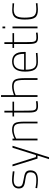

<svg xmlns="http://www.w3.org/2000/svg" viewBox="1398 -2168 999 3836"><g transform="rotate(-90 1898.0 -249.5)"><path d="M222 8Q150 8 57 -7L61 -41L114 -32Q157 -24 220 -24Q295 -24 331 -46Q374 -72 374 -141Q374 -191 341.5 -212Q309 -233 219 -245Q126 -255 91 -281Q51 -308 51 -375Q51 -446 104 -481Q148 -509 222 -509Q280 -509 394 -494L392 -460L378 -462Q258 -476 220 -476Q88 -476 88 -377Q88 -332 115.5 -312Q143 -292 230 -278Q331 -263 370 -239Q413 -210 413 -144Q413 -63 363 -26Q316 8 222 8Z M675 230H637L709 0H648L493 -500H531L678 -32H718L865 -500H904Z M1386 0H1351V-267Q1351 -330 1346 -370.5Q1341 -411 1326.5 -434.5Q1312 -458 1287 -467Q1262 -476 1222 -476Q1139 -476 1047 -427V0H1011V-500H1047V-460Q1144 -508 1223 -508Q1324 -508 1357 -453Q1386 -403 1386 -260Z M1695 10Q1621 10 1594.5 -26.5Q1568 -63 1568 -167V-468H1489V-500H1568V-662H1604V-500H1785V-468H1604Q1604 -143 1608 -108Q1614 -41 1649 -29Q1666 -23 1695 -23Q1742 -23 1793 -31L1796 2Q1745 10 1695 10Z M2255 0H2219V-267Q2219 -394 2193.5 -435Q2168 -476 2090 -476Q2006 -476 1916 -437V0H1880V-729H1916V-470Q2012 -508 2091 -508Q2188 -508 2221.5 -456.5Q2255 -405 2255 -260Z M2574 8Q2466 8 2423 -61Q2386 -120 2386 -250Q2386 -508 2588 -508Q2778 -508 2778 -278L2779 -257Q2778 -247 2778 -236H2424Q2424 -122 2457.5 -72.5Q2491 -23 2575 -23Q2659 -23 2757 -32L2759 0Q2684 8 2574 8ZM2741 -268Q2741 -376 2704.5 -426.5Q2668 -477 2588 -477Q2423 -477 2423 -268Z M3065 10Q2991 10 2964.5 -26.5Q2938 -63 2938 -167V-468H2859V-500H2938V-662H2974V-500H3155V-468H2974Q2974 -143 2978 -108Q2984 -41 3019 -29Q3036 -23 3065 -23Q3112 -23 3163 -31L3166 2Q3115 10 3065 10Z M3286 0H3250V-500H3286ZM3286 -645H3250V-700H3286Z M3631 8Q3569 8 3529.5 -5Q3490 -18 3467 -49Q3444 -80 3435 -131.5Q3426 -183 3426 -261Q3426 -397 3472 -454Q3515 -506 3615 -506Q3663 -506 3752 -499L3749 -467Q3664 -476 3631 -476Q3533 -476 3498.5 -427Q3464 -378 3464 -261Q3464 -124 3494 -77Q3528 -24 3632 -24Q3674 -24 3751 -33L3753 0Q3667 8 3631 8Z"/></g></svg>

Font: Storia Sans Thin
Style: Regular
Weight: 100
Designer: Accademia di Belle Arti di Urbino and others
Foundry: Accademia di Belle Arti di Urbino and others.
Version: Version 60.001;May 25, 2020;FontCreator 12.0.0.2522 64-bit